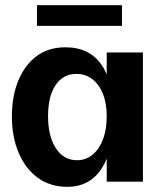

<svg xmlns="http://www.w3.org/2000/svg" viewBox="-20 -703 636 743"><path d="M240 20Q175 20 127 -14.5Q79 -49 52.5 -111Q26 -173 26 -253Q26 -329 50 -389Q74 -449 120 -484.5Q166 -520 233 -520Q326 -520 373 -452Q420 -384 420 -253Q420 -124 374 -52Q328 20 240 20ZM278 -83Q313 -83 339 -105Q365 -127 379 -165Q393 -203 393 -253Q393 -303 378.5 -339.5Q364 -376 337.5 -396.5Q311 -417 276 -417Q224 -417 195 -373.5Q166 -330 166 -254Q166 -176 196 -129.5Q226 -83 278 -83ZM393 0V-500H533V0ZM123 -683H452V-603H123Z"/></svg>

Font: Moderustic SemiBold
Style: Regular
Weight: 600
Designer: Tural Alisoy
Foundry: TAFT Foundry
Version: Version 2.120